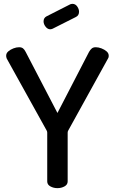

<svg xmlns="http://www.w3.org/2000/svg" viewBox="-20 -976 596 996"><path d="M278 0Q258 0 241.5 -9Q225 -18 225 -35V-288Q225 -294 222 -299L15 -672Q13 -677 12.5 -680.5Q12 -684 12 -687Q12 -700 23 -709.5Q34 -719 49.5 -725Q65 -731 79 -731Q92 -731 99.5 -725Q107 -719 113 -707L278 -390L442 -707Q449 -719 456.5 -725Q464 -731 477 -731Q491 -731 506.5 -725Q522 -719 533 -709.5Q544 -700 544 -687Q544 -684 543.5 -680.5Q543 -677 540 -672L334 -299Q331 -294 331 -288V-35Q331 -18 314.5 -9Q298 0 278 0ZM241 -824Q227 -824 216.5 -837.5Q206 -851 206 -865Q206 -883 221 -891L345 -954Q351 -956 356 -956Q371 -956 380.5 -942.5Q390 -929 390 -915Q390 -896 374 -888L253 -827Q250 -826 247 -825Q244 -824 241 -824Z"/></svg>

Font: Dosis ExtraLight SemiBold
Style: Regular
Weight: 600
Version: Version 3.001; ttfautohint (v1.8.2)